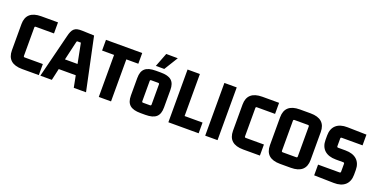

<svg xmlns="http://www.w3.org/2000/svg" viewBox="-24 -1406 4145 2121"><g transform="rotate(20 2049.0 -345.5)"><path d="M425 -130H212C203 -130 198 -134 198 -144V-477C198 -487 203 -490 212 -490H425V-620H228C111 -620 52 -567 52 -464V-156C52 -53 111 0 228 0H425Z M980 0 849 -620 708 -625C618 -628 592 -600 570 -508L443 0H578L609 -138H809L836 0ZM688 -482C690 -492 692 -496 702 -496H739L785 -262H637Z M1274 0V-494H1415V-620H989V-494H1130V0Z M1693 -371C1702 -371 1707 -367 1707 -357V-121C1707 -111 1702 -107 1693 -107H1611C1602 -107 1598 -111 1598 -121V-357C1598 -367 1602 -371 1611 -371ZM1458 -137C1458 -34 1507 10 1624 10H1681C1798 10 1847 -34 1847 -137V-342C1847 -445 1798 -488 1681 -488H1624C1507 -488 1458 -445 1458 -342ZM1605 -538 1668 -701 1804 -700 1704 -538Z M2304 -126H2093V-620H1948V0H2304Z M2526 0V-620H2381V0Z M3024 -130H2811C2802 -130 2797 -134 2797 -144V-477C2797 -487 2802 -490 2811 -490H3024V-620H2827C2710 -620 2651 -567 2651 -464V-156C2651 -53 2710 0 2827 0H3024Z M3407 -500C3416 -500 3421 -496 3421 -486V-134C3421 -124 3416 -120 3407 -120H3249C3240 -120 3235 -124 3235 -134V-486C3235 -496 3240 -500 3249 -500ZM3089 -146C3089 -43 3147 10 3264 10H3391C3508 10 3567 -43 3567 -146V-474C3567 -577 3508 -630 3391 -630H3264C3147 -630 3089 -577 3089 -474Z M3807 -377C3798 -377 3793 -381 3793 -391V-480C3793 -490 3798 -494 3807 -494H4051V-620L3827 -625C3710 -628 3646 -567 3646 -464V-410C3646 -307 3710 -246 3827 -246H3914C3923 -246 3928 -242 3928 -232V-140C3928 -130 3923 -126 3914 -126H3662V0L3893 5C4010 8 4074 -53 4074 -156V-213C4074 -316 4010 -377 3893 -377Z"/></g></svg>

Font: Gemini
Style: Regular
Weight: 700
Designer: Pushpananda Ekanayake, Sol Matas, Kosala Senevirathne
Foundry: Mooniak
Version: Version 1.000;PS 1.0;hotconv 1.0.86;makeotf.lib2.5.63406